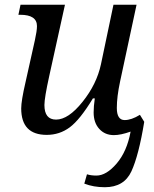

<svg xmlns="http://www.w3.org/2000/svg" viewBox="-20 -556 646 804"><path d="M526.9 -4.9Q485.4 9.8 457 9.8Q419.4 9.8 395.8 -16.1Q372.1 -42 372.1 -85Q372.1 -110.8 377 -144H369.1Q314.9 -54.7 272.2 -22.9Q229.5 8.8 175.8 8.8Q68.8 8.8 68.8 -102.1Q68.8 -133.8 86.9 -211.9L126 -387.2Q134.8 -426.8 134.8 -446.8Q134.8 -494.1 64.9 -494.1H57.1L65.9 -536.1H252L186 -236.8Q166 -146 166 -116.2Q166 -55.2 214.8 -55.2Q266.1 -55.2 325.4 -129.2Q384.8 -203.1 402.8 -287.1L455.1 -536.1H551.8L482.9 -214.8Q469.2 -150.9 469.2 -104Q469.2 -53.2 502 -53.2Q530.3 -53.2 565.9 -75.2L584 -45.9Q561 94.7 530.3 161.4Q499.5 228 418.9 228Q371.6 228 333 212.9L344.2 173.8Q360.8 179.2 383.8 179.2Q425.3 179.2 468.5 128.7Q511.7 78.1 526.9 -4.9Z"/></svg>

Font: Droid Serif
Style: Italic
Weight: 400
Italic angle: -12°
Designer: Monotype Design team
Foundry: Monotype Imaging Inc.
Version: Version 1.03